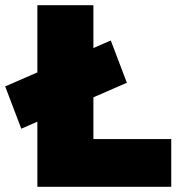

<svg xmlns="http://www.w3.org/2000/svg" viewBox="-64 -720 700 740"><path d="M18 -224 -44 -387 363 -564 425 -401ZM80 0V-700H296V-184H596V0Z"/></svg>

Font: Lexend Deca Black
Style: Regular
Weight: 900
Designer: Bonnie Shaver-Troup, Thomas Jockin
Foundry: Lexend
Version: Version 1.007